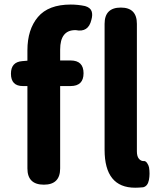

<svg xmlns="http://www.w3.org/2000/svg" viewBox="-20 -832 727 865"><path d="M103.5 -73.2V-444.3H83Q29.3 -444.3 29.3 -500Q29.3 -552.7 80.1 -556.6L103.5 -558.6V-605.5Q103.5 -699.2 150.9 -755.4Q198.2 -811.5 298.8 -811.5Q331.1 -811.5 363.3 -804.7Q386.7 -797.9 392.6 -781.7Q398.4 -765.6 391.6 -742.2Q377.9 -684.6 321.3 -696.3H319.3Q251 -696.3 251 -608.4V-559.6H297.9Q356.4 -559.6 356.4 -502Q356.4 -444.3 297.9 -444.3H251V-73.2Q251 0 177.7 0Q103.5 0 103.5 -73.2ZM596.7 -724.6V-150.4Q596.7 -127.9 605.5 -117.2Q614.3 -106.4 626 -106.4H627.9Q635.7 -107.4 642.6 -97.7Q649.4 -87.9 651.4 -78.1Q656.2 -48.8 650.9 -21Q645.5 6.8 625 11.7Q603.5 13.7 588.9 13.7Q451.2 13.7 451.2 -157.2V-724.6Q451.2 -797.9 524.4 -797.9Q596.7 -797.9 596.7 -724.6Z"/></svg>

Font: GenSenMaruGothic TW TTF Bold
Style: Regular
Weight: 700
Version: Version 1.301